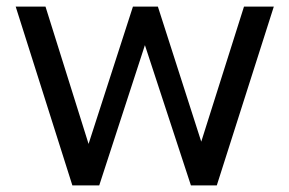

<svg xmlns="http://www.w3.org/2000/svg" viewBox="-20 -559 872 579"><path d="M198.2 0 27.3 -539.1H117.2L247.1 -125L380.9 -539.1H456.1L586.9 -131.8L715.8 -539.1H805.7L633.8 0H555.7L417 -422.9L279.3 0Z"/></svg>

Font: Min Sans
Style: Regular
Weight: 400
Designer: Jinseong-Kim, NotoSansCJK, Nunito
Foundry: Jinseong-Kim
Version: Version 1.400;Glyphs 3.1.2 (3151)